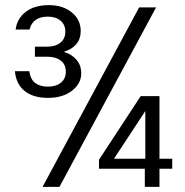

<svg xmlns="http://www.w3.org/2000/svg" viewBox="-20 -729 720 749"><path d="M522.9 -700.2H588.9L211.9 0H146ZM38.1 -451.2H94.2Q99.1 -418.9 117.7 -405Q136.2 -391.1 167 -391.1Q199.2 -391.1 218 -406.7Q236.8 -422.4 236.8 -449.2Q236.8 -477.5 217 -492.7Q197.3 -507.8 164.1 -507.8H116.2V-546.9H164.1Q195.8 -546.9 215.3 -562.3Q234.9 -577.6 234.9 -606Q234.9 -632.3 216.3 -648.2Q197.8 -664.1 167 -664.1Q107.9 -664.1 95.2 -613.8H41Q46.4 -656.7 80.6 -682.9Q114.7 -709 170.9 -709Q225.6 -709 260.3 -680.4Q294.9 -651.9 294.9 -607.9Q294.9 -577.6 277.8 -557.1Q260.7 -536.6 231 -527.8V-525.9Q260.3 -517.1 278.6 -495.6Q296.9 -474.1 296.9 -442.9Q296.9 -402.8 260.7 -375Q224.6 -347.2 167 -347.2Q109.9 -347.2 76.4 -373.8Q43 -400.4 38.1 -451.2ZM366.2 -70.8V-106L528.8 -354H602.1V-109.9H651.9V-70.8H602.1V0H544.9V-70.8ZM424.8 -109.9H546.9V-295.9Z"/></svg>

Font: PoppinsZ Light
Style: Regular
Weight: 300
Designer: Ninad Kale (Devanagari), Jonny Pinhorn (Latin)
Foundry: Indian Type Foundry
Version: Version 3.002;FEAKit 1.0